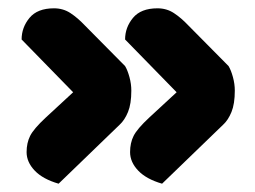

<svg xmlns="http://www.w3.org/2000/svg" viewBox="-20 -461 614 462"><path d="M281 -366Q281 -395 300 -418Q319 -441 359 -441Q381 -441 398.5 -429.5Q416 -418 433 -400L530 -302Q536 -292 540.5 -275.5Q545 -259 545 -243Q545 -211 537 -191.5Q529 -172 517 -161L370 -19Q332 -30 312.5 -50.5Q293 -71 293 -95Q293 -117 301.5 -134Q310 -151 339 -178L405 -239ZM32 -366Q32 -395 51 -418Q70 -441 110 -441Q132 -441 149.5 -429.5Q167 -418 184 -400L281 -302Q287 -292 291.5 -275.5Q296 -259 296 -243Q296 -211 288 -191.5Q280 -172 268 -161L121 -19Q83 -30 63.5 -50.5Q44 -71 44 -95Q44 -117 52.5 -134Q61 -151 90 -178L156 -239Z"/></svg>

Font: Baloo Bhai 2 ExtraBold
Style: Regular
Weight: 800
Designer: Supriya Tembe, Noopur Datye and Ek Type
Foundry: Ek Type
Version: Version 1.640;PS 1.000;hotconv 16.6.51;makeotf.lib2.5.65220;